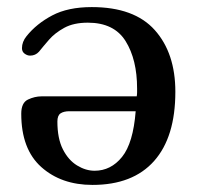

<svg xmlns="http://www.w3.org/2000/svg" viewBox="-20 -522 565 542"><path d="M90 -376Q80 -365 65 -365Q57 -365 49.5 -370.5Q42 -376 42 -386Q42 -404 55 -420Q83 -455 127.5 -478.5Q172 -502 239 -502Q359 -502 417 -437Q475 -372 475 -263Q475 -135 415 -67.5Q355 0 241 0Q153 0 96.5 -50.5Q40 -101 40 -201Q40 -232 59 -241Q78 -250 97 -250H366Q367 -256 367 -261.5Q367 -267 367 -272Q367 -354 334.5 -406Q302 -458 228 -458Q188 -458 161.5 -443.5Q135 -429 118.5 -410Q102 -391 90 -376ZM247 -40Q293 -40 324.5 -79Q356 -118 363 -208H176Q160 -208 151 -202Q142 -196 142 -179Q142 -131 157.5 -100.5Q173 -70 197.5 -55Q222 -40 247 -40Z"/></svg>

Font: Marmelad
Style: Regular
Weight: 400
Designer: Manvel Shmavonyan
Foundry: Cyreal
Version: Version 1.110; ttfautohint (v1.8.4.7-5d5b)